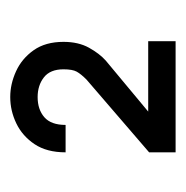

<svg xmlns="http://www.w3.org/2000/svg" viewBox="-14 -812 365 377"><g transform="rotate(-90 168.5 -623.5)"><path d="M57.9 -461.2H276.1V-515H137.9L238 -598.3Q251.8 -610.6 263.3 -631.3Q274.8 -652.1 274.8 -681.3Q274.8 -716.7 258.4 -739.9Q241.9 -763.2 217 -774.5Q192.1 -785.9 166.4 -785.9Q139.6 -785.9 114.8 -774Q90 -762.1 73.9 -738.1Q57.9 -714.1 57.9 -677.2H111.7Q111.7 -705.7 126.8 -718.9Q142 -732.1 166.4 -732.1Q189.3 -732.1 205.1 -719.8Q220.9 -707.5 220.9 -681.3Q220.9 -663.7 216.3 -655.4Q211.7 -647.1 200.8 -636.2L57.9 -513.2Z"/></g></svg>

Font: Estedad-VF-FD Black
Style: Regular
Weight: 900
Designer: Amin Abedi
Version: Version 4.000